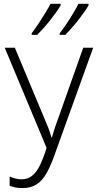

<svg xmlns="http://www.w3.org/2000/svg" viewBox="-20 -960 501 990"><path d="M460.4 -713.9 269 -182.6Q245.6 -113.3 222.2 -70.8Q198.7 -28.3 168.5 -9.3Q138.2 9.8 95.2 9.8Q74.2 9.8 58.3 6.3Q42.5 2.9 29.8 -2V-49.8Q43.9 -43.5 59.1 -39.6Q74.2 -35.6 91.3 -35.6Q123 -35.6 145.5 -53.5Q168 -71.3 185.5 -106.9Q203.1 -142.6 220.2 -197.3L4.4 -713.9H56.6L222.2 -317.4Q226.1 -308.6 229.7 -299.1Q233.4 -289.6 237.1 -278.1Q240.7 -266.6 245.1 -252H248Q251 -263.2 254.4 -274.2Q257.8 -285.2 261.2 -295.7Q264.6 -306.2 268.1 -315.9L409.2 -713.9ZM436.5 -940.4V-932.1Q428.2 -917.5 414.3 -897.7Q400.4 -877.9 383.5 -856.4Q366.7 -835 349.1 -815.2Q331.5 -795.4 316.9 -780.3H288.1V-789.1Q304.2 -809.6 323 -837.4Q341.8 -865.2 358.4 -893.1Q375 -920.9 384.3 -940.4ZM292.5 -940.4V-932.1Q284.2 -917.5 270.3 -897.7Q256.3 -877.9 239.5 -856.7Q222.7 -835.4 205.1 -815.7Q187.5 -795.9 171.9 -780.3H143.6V-789.1Q160.2 -810.5 178.7 -838.4Q197.3 -866.2 213.9 -893.6Q230.5 -920.9 240.2 -940.4Z"/></svg>

Font: Open Sans SemiCondensed Light
Style: Regular
Weight: 300
Width: 4
Designer: Monotype Design Team
Foundry: Monotype Imaging Inc.
Version: Version 3.000